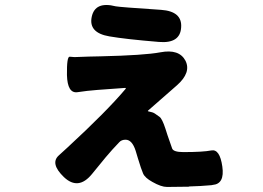

<svg xmlns="http://www.w3.org/2000/svg" viewBox="-20 -667 1040 760"><path d="M344 22Q290 88 233 34Q177 -20 213 -52Q217 -55 247 -83Q403 -227 477 -315Q480 -319 475 -319L365 -311Q325 -308 286 -302Q247 -297 245 -370Q244 -444 256 -442.5Q268 -441 275 -441Q318 -443 331 -443Q336 -443 377 -444Q552 -448 615 -460Q689 -474 714 -427Q738 -380 680 -329L567 -230Q563 -227 568 -226Q585 -223 593 -217.5Q601 -212 611.5 -204.5Q622 -197 635 -157L643 -132Q656 -93 661.5 -79Q667 -65 706 -65Q783 -65 816.5 -71.5Q850 -78 860 -8Q870 61 822 65L817 66Q774 70 730 71L727 72Q684 73 641 73Q618 73 583 53Q554 37 546.5 20Q539 3 526 -40L517 -70Q503 -114 477 -114Q461 -114 452 -104Q424 -75 398 -44ZM697 -558Q693 -494 609 -501Q476 -512 413 -523Q330 -537 343 -600Q356 -663 438 -642Q452 -639 618 -628Q702 -622 697 -558Z"/></svg>

Font: Resource Han Rounded TW Heavy
Style: Regular
Weight: 900
Designer: Cyano Hao (round all glyphs); Ryoko NISHIZUKA 西塚涼子 (kana, bopomofo & ideographs); Paul D. Hunt (Latin, Greek & Cyrillic)
Foundry: Cyano Hao
Version: 0.990